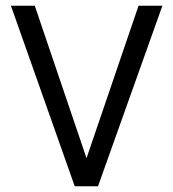

<svg xmlns="http://www.w3.org/2000/svg" viewBox="-20 -648 602 668"><path d="M276 -83 462 -628H545L321 0H240L18 -628H101L286 -83Z"/></svg>

Font: Karla ExtraLight
Style: Regular
Weight: 400
Version: Version 2.001